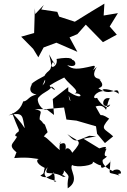

<svg xmlns="http://www.w3.org/2000/svg" viewBox="-20 -917 695 1052"><path d="M237 -317C209 -306 174 -367 192 -384C220 -415 248 -416 264 -443C311 -403 246 -440 253 -449C315 -490 374 -503 325 -505C343 -462 427 -418 388 -405C439 -410 437 -354 339 -427C390 -340 351 -342 354 -440L269 -374L276 -287ZM469 -173C389 -142 397 -133 349 -182C410 -137 440 -153 376 -80C345 -138 327 -71 340 -104C346 -172 275 -88 323 -155C291 -116 306 -52 354 -92C300 -79 333 -74 308 -95C288 -107 235 -168 220 -169C245 -206 247 -172 226 -234C186 -265 241 -224 197 -263C197 -303 222 -307 171 -319H230L331 -328L344 -262L399 -256L506 -225L512 -184L555 -133L600 -170C552 -215 525 -205 578 -267C508 -314 553 -248 503 -335C476 -316 535 -363 561 -315C571 -352 573 -366 582 -378C535 -392 531 -311 584 -345C568 -303 518 -364 512 -381C478 -369 500 -419 551 -418C516 -436 595 -431 631 -403C626 -455 590 -379 519 -434C579 -448 488 -510 527 -481C549 -489 463 -472 510 -550C461 -503 521 -562 490 -556C403 -535 377 -535 348 -560C434 -534 371 -627 366 -569C393 -595 369 -608 290 -594C301 -547 238 -532 272 -580C276 -580 301 -520 249 -619C279 -510 240 -545 221 -495C229 -478 240 -462 182 -426C212 -404 216 -489 250 -513C215 -499 153 -464 149 -452C181 -483 106 -413 180 -399C137 -389 138 -371 114 -362C98 -370 114 -316 27 -285C113 -307 101 -277 115 -218C38 -174 50 -156 134 -177C104 -203 148 -194 46 -299C70 -232 106 -155 84 -209C78 -127 3 -135 76 -78C70 -90 77 -98 58 -51C143 -58 172 -47 197 -45C180 -49 170 -23 225 3C216 32 227 31 201 45C232 66 260 46 274 27C289 72 266 88 289 75C272 68 190 61 241 -1C217 55 257 14 319 48C354 -13 294 37 340 50C289 65 357 -5 320 6C379 67 345 33 351 115C423 68 356 15 375 -13C398 3 502 -10 488 -31C494 -32 548 13 539 -29C511 45 598 -36 585 -37C582 55 564 19 635 45C613 19 601 44 643 33C644 -9 558 24 625 28C581 20 535 -13 543 -41C599 -83 529 -31 564 -103C540 -88 591 -128 524 -104L437 -157L507 -170ZM173 -840 171 -872 167 -736 96 -716 162 -649 190 -603 219 -657 289 -683 404 -633 361 -712 404 -730 450 -782 544 -686 620 -727 581 -772 626 -845 548 -832 552 -897 479 -853 390 -798 304 -826 294 -852 206 -865 220 -890Z"/></svg>

Font: Hussar Lance
Style: Regular
Weight: 700
Foundry: Cannot Into Space Fonts, PlusOne Fonts
Version: Version 2.27